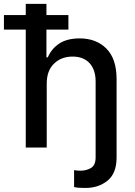

<svg xmlns="http://www.w3.org/2000/svg" viewBox="-59 -747 682 972"><path d="M177.6 -323.9V0H71.4V-597.3H-39.1V-670.8H71.4V-727.3H176.1V-670.8H287.3V-597.3H176.1V-456.7H182.9Q202.1 -501.1 241.5 -526.8Q280.9 -552.6 344.5 -552.6Q428.6 -552.6 479.9 -500.7Q531.2 -448.9 531.2 -346.9V50.1Q531.2 130.3 485.6 167.4Q440 204.5 374.3 204.5Q356.9 204.5 342.2 203.7Q327.4 202.8 316.1 199.9V114.3Q322.8 115.4 330.6 116.3Q338.4 117.2 346.6 117.2Q379.3 117.2 402.2 103Q425.1 88.8 425.1 50.1V-334.2Q425.1 -394.2 394.2 -427.4Q363.3 -460.6 308.2 -460.6Q251.4 -460.6 214.5 -424.9Q177.6 -389.2 177.6 -323.9Z"/></svg>

Font: Inter Zeller Medium
Style: Regular
Weight: 500
Designer: Rasmus Andersson; Joe Bland
Foundry: zeller
Version: Version 3.015;git-dec3a8cb1